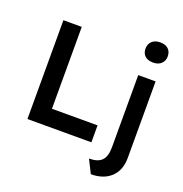

<svg xmlns="http://www.w3.org/2000/svg" viewBox="-167 -929 1219 1278"><g transform="rotate(20 442.5 -290.5)"><path d="M94 0V-700H224V-120H547V0ZM751 -639Q713 -639 692.5 -658Q672 -677 672 -710Q672 -742 693 -762Q714 -782 751 -782Q788 -782 808.5 -763Q829 -744 829 -710Q829 -679 808 -659Q787 -639 751 -639ZM616 201 569 107Q631 107 659 78Q687 49 687 -15V-527H810V14Q810 103 757.5 152Q705 201 616 201Z"/></g></svg>

Font: Lexend Deca Medium
Style: Regular
Weight: 500
Designer: Bonnie Shaver-Troup, Thomas Jockin
Foundry: Lexend
Version: Version 1.008; ttfautohint (v1.8.4.7-5d5b)